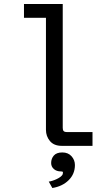

<svg xmlns="http://www.w3.org/2000/svg" viewBox="-20 -746 540 961"><path d="M294 -726V-106Q294 -95 298.5 -90Q303 -85 316 -85H443V-16H289Q250 -16 230 -40Q210 -64 210 -96V-657H100V-726ZM236 70Q236 48 249.5 32.5Q263 17 292 17Q321 17 338 36Q355 55 355 80Q355 125 323.5 156Q292 187 242 195L224 163Q232 162 243 158.5Q254 155 264.5 150Q275 145 283.5 138.5Q292 132 294 125Q296 117 294.5 114.5Q293 112 285 112Q263 112 249.5 100Q236 88 236 70Z"/></svg>

Font: D2Coding ligature
Style: Regular
Weight: 400
Monospace: yes
Designer: Yong-Rak Park; Jeong-Hwan Yoon; Sang-Min Lee;
Foundry: NHN Corporation
Version: Version 1.3.2; Build 20180524